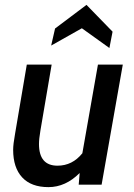

<svg xmlns="http://www.w3.org/2000/svg" viewBox="-20 -758 550 788"><path d="M34 -143Q34 -166 42 -210L90 -493H192L146 -223Q140 -188 140 -167Q140 -78 216 -78Q277 -78 318 -129L382 -493H484L397 0H303L307 -48Q249 10 179 10Q108 10 71 -30Q34 -70 34 -143ZM206 -641 335 -738 442 -628 429 -561 316 -642 190 -571Z"/></svg>

Font: Cabin Medium
Style: Italic
Weight: 500
Italic angle: -7°
Designer: Pablo Impallari
Foundry: Pablo Impallari. http://www.impallari.com Igino Marini. http://www.ikern.com
Version: Version 2.200